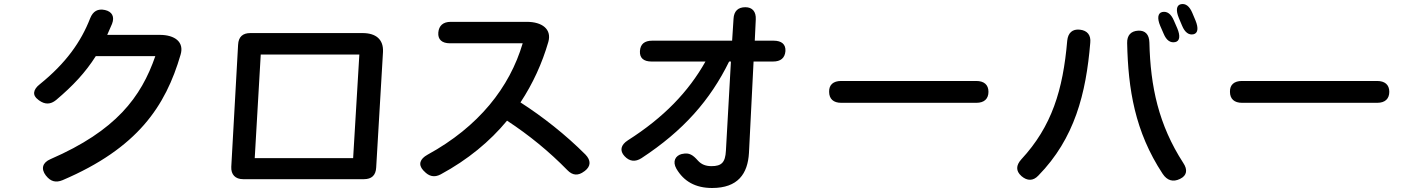

<svg xmlns="http://www.w3.org/2000/svg" viewBox="-20 -873 7040 958"><path d="M170 -376 175 -372C204 -351 232 -351 260 -374C344 -445 406 -511 458 -593H755C684 -388 559 -221 232 -79C192 -62 183 -31 209 3L210 4C232 32 258 40 292 26C667 -134 806 -343 881 -600C900 -663 853 -699 777 -699H515C523 -717 531 -735 539 -754C553 -790 539 -815 504 -823C468 -831 444 -817 430 -782C384 -664 309 -558 179 -453C144 -426 141 -397 170 -376Z M1789 -708H1229C1191 -708 1170 -689 1168 -650L1134 -41C1132 -2 1154 21 1193 21H1796C1834 21 1855 2 1857 -37L1891 -614C1894 -677 1855 -708 1789 -708ZM1251 -84 1281 -601H1773L1742 -84Z M2091 -24 2096 -19C2120 7 2147 14 2179 -3C2314 -76 2424 -167 2510 -271C2621 -198 2720 -117 2811 -24C2837 3 2865 5 2895 -18L2898 -20C2929 -44 2929 -73 2901 -102C2802 -201 2689 -290 2577 -362C2639 -456 2685 -557 2716 -664C2734 -728 2684 -764 2609 -764H2229C2191 -764 2170 -745 2167 -711C2164 -676 2185 -657 2225 -657H2588C2523 -437 2369 -241 2113 -101C2075 -80 2066 -52 2091 -24Z M3840 -670H3746L3751 -776C3753 -815 3734 -837 3699 -837C3663 -837 3642 -818 3640 -779L3633 -670H3234C3196 -670 3175 -653 3173 -618C3171 -584 3191 -566 3231 -566H3500C3415 -415 3292 -287 3113 -173C3077 -150 3071 -121 3096 -94C3121 -67 3150 -64 3181 -84C3390 -221 3524 -374 3618 -566H3627L3602 -121C3599 -62 3580 -44 3530 -44C3502 -44 3480 -52 3462 -72C3438 -99 3419 -113 3385 -105H3383C3350 -97 3334 -68 3355 -31C3392 32 3450 65 3533 65C3662 65 3711 -6 3717 -110L3740 -566H3837C3875 -566 3896 -583 3899 -618C3901 -652 3880 -670 3840 -670Z M4851 -469H4177C4138 -469 4116 -450 4117 -415C4117 -379 4139 -360 4177 -360H4852C4891 -360 4912 -380 4912 -415C4912 -451 4889 -469 4851 -469Z M5076 5 5077 6C5105 30 5135 31 5161 3C5342 -182 5399 -406 5420 -660C5424 -698 5405 -721 5368 -725C5331 -729 5309 -709 5305 -670C5284 -424 5228 -242 5076 -78C5049 -48 5048 -20 5076 5ZM5604 -658C5609 -429 5642 -217 5781 -6C5804 29 5834 36 5867 20L5869 19C5902 3 5907 -26 5884 -60C5761 -250 5720 -441 5715 -661C5714 -701 5694 -722 5659 -720C5623 -718 5603 -697 5604 -658ZM5769 -744 5786 -705C5800 -671 5820 -658 5844 -663C5867 -668 5870 -694 5854 -732L5837 -771C5823 -804 5803 -818 5779 -813C5757 -808 5753 -782 5769 -744ZM5862 -783 5878 -745C5892 -711 5912 -697 5935 -702C5957 -707 5961 -732 5945 -771L5929 -809C5915 -842 5896 -857 5872 -852C5850 -847 5846 -822 5862 -783Z M6851 -469H6177C6138 -469 6116 -450 6117 -415C6117 -379 6139 -360 6177 -360H6852C6891 -360 6912 -380 6912 -415C6912 -451 6889 -469 6851 -469Z"/></svg>

Font: 寒蝉团圆体 Round
Style: Regular
Weight: 500
Designer: 寒蝉字型
Version: Version 2.700;Glyphs 3.1.1 (3135)